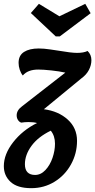

<svg xmlns="http://www.w3.org/2000/svg" viewBox="-43 -782 497 1002"><path d="M434 -468Q434 -442 421 -417Q408 -392 383 -374L186 -212Q262 -202 310.5 -158Q359 -114 359 -47Q359 19 327.5 76Q296 133 241.5 166.5Q187 200 120 200Q48 200 12.5 167.5Q-23 135 -23 85Q-23 23 25.5 -39.5Q74 -102 150 -140Q133 -145 106 -145Q86 -145 68 -142Q58 -145 51 -155.5Q44 -166 44 -180Q44 -207 73 -228L298 -403Q267 -410 224.5 -414.5Q182 -419 157 -419Q102 -419 76 -388Q66 -400 60 -418Q54 -436 54 -454Q54 -493 82.5 -511Q111 -529 159 -529Q186 -529 219 -524Q252 -519 259 -518Q329 -506 359 -506Q394 -506 414 -516Q434 -497 434 -468ZM244 -32Q244 -73 222 -100Q156 -68 121.5 -21Q87 26 87 75Q87 103 100.5 117Q114 131 140 131Q170 131 194 105.5Q218 80 231 42Q244 4 244 -32ZM402 -762 430 -713 269 -592H248L118 -714L160 -762L267 -697Z"/></svg>

Font: Sansita Medium Italic
Style: Regular
Weight: 500
Italic angle: -11°
Designer: Pablo Cosgaya
Foundry: Omnibus-Type
Version: Version 1.006